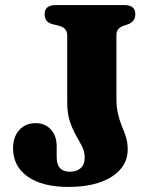

<svg xmlns="http://www.w3.org/2000/svg" viewBox="-20 -720 599 757"><path d="M483.5 -130.5Q483.5 -64 420.8 -23.5Q358 17 249.5 17Q146.5 17 89 -23.8Q31.5 -64.5 31.5 -135.5Q31.5 -180 55.8 -207.2Q80 -234.5 121 -234.5Q157 -234.5 180.2 -210Q203.5 -185.5 203.5 -141V-99.5Q203.5 -43 256 -43Q282.5 -43 298.2 -57.2Q314 -71.5 314 -98Q314 -122 303.5 -142.5Q293 -163 279.5 -186.5Q266 -210 255.5 -241.2Q245 -272.5 245 -317.5V-580.5Q245 -609.5 214 -618L186 -625Q156 -633 156 -664Q156 -700 199.5 -700H470.5Q513.5 -700 513.5 -664Q513.5 -636.5 487 -625L466 -618Q453 -613 446 -604.8Q439 -596.5 439 -580.5V-334Q439 -295 445.8 -268.5Q452.5 -242 461.2 -221.2Q470 -200.5 476.8 -179.2Q483.5 -158 483.5 -130.5Z"/></svg>

Font: Fraunces 9pt Soft
Style: Bold
Weight: 700
Version: Version 1.000;[b76b70a41]